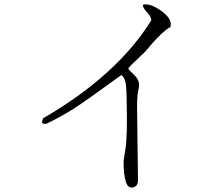

<svg xmlns="http://www.w3.org/2000/svg" viewBox="-20 -781 960 867"><path d="M749 -659Q715 -640 664 -581Q646 -559 636 -548L572 -487Q564 -479 559 -471Q563 -465 590 -438Q614 -414 606 -380Q599 -353 599 -302L603 34Q603 59 582 65Q559 71 549 42Q538 10 538 -52Q538 -57 546 -105Q556 -164 552 -325Q551 -394 546 -413Q539 -436 528 -442Q363 -322 314 -291Q249 -250 189 -222Q172 -220 169 -229L175 -247Q509 -441 663 -689Q663 -707 640 -730Q625 -747 625 -759Q655 -769 705 -734Q754 -700 751 -668Q751 -663 749 -659Z"/></svg>

Font: cwTeXFangSong
Style: Medium
Weight: 500
Version: Version 1.17